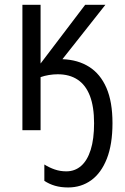

<svg xmlns="http://www.w3.org/2000/svg" viewBox="-20 -556 535 820"><path d="M460.4 -30.3Q460.4 60.5 436.3 121.8Q412.1 183.1 369.4 213.9Q326.7 244.6 271 244.6Q239.7 244.6 214.8 237.3Q189.9 230 169.4 216.3V146.5Q190.4 159.7 213.6 167.7Q236.8 175.8 263.2 175.8Q299.8 175.8 326.4 152.6Q353 129.4 367.4 83.7Q381.8 38.1 381.8 -29.8Q381.8 -100.1 364 -146.5Q346.2 -192.9 311.5 -215.8Q276.9 -238.8 226.6 -238.8Q208 -238.8 188.7 -235.6Q169.4 -232.4 153.3 -226.6V0H75.7V-535.6H153.3V-284.7L343.8 -535.6H430.2L246.6 -303.2Q313 -300.8 360.8 -270.5Q408.7 -240.2 434.6 -180.7Q460.4 -121.1 460.4 -30.3Z"/></svg>

Font: Open Sans SemiCondensed
Style: Regular
Weight: 400
Width: 4
Designer: Monotype Design Team
Foundry: Monotype Imaging Inc.
Version: Version 3.000